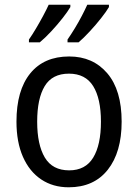

<svg xmlns="http://www.w3.org/2000/svg" viewBox="-20 -786 586 816"><path d="M497 -269Q497 -139 438 -64.5Q379 10 272 10Q205 10 155 -23.5Q105 -57 77.5 -119.5Q50 -182 50 -269Q50 -402 108.5 -474Q167 -546 274 -546Q375 -546 436 -474.5Q497 -403 497 -269ZM138 -269Q138 -171 170.5 -116.5Q203 -62 274 -62Q343 -62 376 -116Q409 -170 409 -269Q409 -367 376 -420Q343 -473 273 -473Q202 -473 170 -420Q138 -367 138 -269ZM443 -756Q432 -737 409.5 -708.5Q387 -680 361 -652Q335 -624 314 -606H267V-618Q281 -638 297.5 -665Q314 -692 328 -719Q342 -746 351 -766H443ZM279 -756Q268 -737 246 -709Q224 -681 198 -653Q172 -625 149 -606H103V-618Q117 -638 133 -665Q149 -692 163.5 -719Q178 -746 187 -766H279Z"/></svg>

Font: Noto Sans Gurmukhi SemiCondensed
Style: Regular
Weight: 400
Width: 4
Designer: Jelle Bosma - Monotype Design Team
Foundry: Monotype Imaging Inc.
Version: Version 2.004; ttfautohint (v1.8.4.7-5d5b)